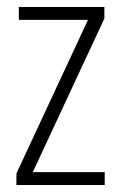

<svg xmlns="http://www.w3.org/2000/svg" viewBox="-20 -530 347 550"><path d="M27 0V-33L232 -473H34V-510H279V-477L74 -37H280V0Z"/></svg>

Font: Saira ExtraCondensed ExtraLight
Style: Regular
Weight: 250
Width: 2
Designer: Hector Gatti with collaboration of the Omnibus-Type team
Foundry: Omnibus-Type
Version: Version 1.101